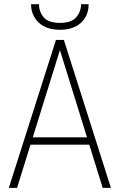

<svg xmlns="http://www.w3.org/2000/svg" viewBox="-20 -903 576 923"><path d="M273.9 -681.2 62 0H22.5L249 -710.9H278.3ZM473.6 0 262.2 -681.2 258.3 -710.9H287.1L513.2 0ZM424.3 -242.7V-207.5H113.8V-242.7ZM369.6 -882.8H406.2Q406.2 -846.7 389.9 -818.8Q373.5 -791 342.8 -775.4Q312 -759.8 268.6 -759.8Q203.6 -759.8 166.5 -794.2Q129.4 -828.6 129.4 -882.8H167.5Q167.5 -846.2 190.2 -819.6Q212.9 -793 268.6 -793Q322.8 -793 346.2 -819.8Q369.6 -846.7 369.6 -882.8Z"/></svg>

Font: Roboto Condensed ExtraLight
Style: Regular
Weight: 250
Designer: Christian Robertson
Foundry: Google
Version: Version 3.008; 2023